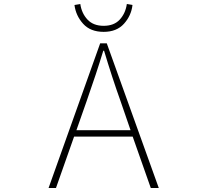

<svg xmlns="http://www.w3.org/2000/svg" viewBox="-20 -943 1040 963"><path d="M616.2 -922.9 644.5 -918Q638.7 -865.2 602.1 -824.2Q565.4 -783.2 500 -783.2Q433.6 -783.2 397 -823.7Q360.4 -864.3 353.5 -918L382.8 -922.9Q389.6 -876 418.9 -844.7Q448.2 -813.5 500 -813.5Q551.8 -813.5 580.6 -844.7Q609.4 -876 616.2 -922.9ZM363.3 -290H634.8L585 -434.6Q542 -554.7 502 -688.5H498Q462.9 -573.2 414.1 -434.6ZM736.3 0 645.5 -257.8H351.6L260.7 0H223.6L482.4 -725.6H515.6L776.4 0Z"/></svg>

Font: Gen Shin Gothic Monospace ExtraLight
Style: Regular
Weight: 200
Designer: [Source Han Sans]
Ryoko NISHIZUKA  (kana & ideographs); Paul D. Hunt (Latin, Greek & Cyrillic); Wenlong ZHANG  (bopomofo
Version: Version 1.002.20150607